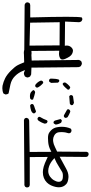

<svg xmlns="http://www.w3.org/2000/svg" viewBox="403 -1176 764 1610"><g transform="rotate(-90 785.0 -371.0)"><path d="M300.8 -10.3Q306.6 -10.7 311.5 -14.2L316.9 -26.4L318.8 -273.9Q342.3 -284.7 356 -291.5Q369.6 -298.3 380.4 -301.8Q401.9 -308.1 416.5 -308.1Q435.1 -308.1 452.6 -298.8Q477.5 -285.6 481 -260.3Q482.4 -248.5 482.4 -237.8Q482.4 -227.1 481.4 -219Q480.5 -210.9 479.5 -204.6Q477.1 -191.9 473.1 -179.7Q472.7 -177.7 472.7 -174.8Q472.7 -166 478 -160.2L489.7 -153.8Q491.2 -153.3 493.2 -153.3Q503.4 -153.3 510.7 -158.7Q526.9 -192.4 526.9 -236.3Q526.9 -255.9 522.9 -275.4Q517.6 -304.7 497.1 -324.7Q476.6 -344.7 458.5 -348.1Q447.8 -350.6 432.6 -350.6Q417.5 -350.6 400.4 -349.1Q362.8 -346.2 329.1 -328.6L316.9 -322.3L315.9 -504.4L578.1 -508.3Q586.9 -509.8 595.2 -515.6L601.1 -526.9Q601.6 -528.8 601.6 -530.8Q601.6 -532.7 601.1 -535.2Q600.1 -541 596.2 -545.9L584 -552.2L49.3 -548.3Q46.4 -548.8 44.4 -548.8Q32.7 -548.8 24.4 -542.5L18.1 -529.3Q18.1 -528.8 18.1 -527.8Q18.1 -517.1 23.4 -509.8Q30.3 -504.4 39.6 -503.4H272.9L273.9 -353Q239.7 -369.1 222.9 -376Q206.1 -382.8 193.8 -386.2Q167.5 -393.6 146.5 -393.6Q93.3 -393.6 59.6 -359.9Q44.9 -345.2 35.6 -325.2Q19.5 -289.1 19.5 -258.8Q19.5 -220.7 47.4 -196.3Q64 -182.1 100.1 -179.2Q104.5 -178.7 108.4 -178.7Q141.1 -178.7 176.3 -198.7Q217.8 -222.2 275.9 -252.9L273.9 -30.8Q275.4 -22.5 280.8 -15.6L292.5 -10.3Q294.4 -9.8 296.4 -9.8Q298.3 -9.8 300.8 -10.3ZM153.8 -235.4 154.3 -235.8Q154.3 -235.4 153.8 -235.4ZM153.8 -235.4Q141.1 -225.6 117.2 -225.6Q109.4 -225.6 103.5 -226.1Q84 -227.1 74.2 -236.8Q65.4 -245.6 65.4 -259.3Q65.4 -270.5 69.6 -282Q73.7 -293.5 79.1 -301.8Q85 -311.5 93 -319.6Q101.1 -327.6 108.4 -333Q130.4 -348.6 156.7 -348.6Q175.8 -348.6 197.3 -340.8Q228 -329.6 254.9 -304.7L264.2 -296.4L252.4 -291Q227.5 -280.8 203.1 -265.1Q178.2 -249 153.8 -235.4Z M783.2 -502Q775.4 -502 765.6 -500.5Q757.8 -497.1 754.4 -489.3Q753.9 -486.8 753.9 -485.4Q753.9 -479.5 756.3 -475.6Q785.2 -464.8 814.5 -458.5L822.8 -460Q830.1 -463.4 834.5 -470.7Q833.5 -480 818.4 -492.2Q805.2 -502 783.2 -502ZM717.3 -489.7Q713.9 -497.1 705.6 -500.5Q682.6 -498.5 663.6 -492.2Q647 -486.8 639.6 -473.1Q639.6 -471.2 639.6 -469.7Q639.6 -463.4 642.6 -458.5L655.8 -450.7Q678.7 -460.4 697.8 -465.8Q713.4 -470.2 717.3 -479ZM866.2 -457.5Q859.4 -454.1 856 -446.8V-436.5Q870.6 -409.7 893.6 -391.1H902.3Q905.8 -392.6 908.7 -395.5L913.6 -402.3V-412.6Q902.3 -439.5 877.4 -457.5ZM595.2 -438.5Q586.9 -438.5 581.1 -433.6Q561 -407.2 552.7 -376.5L557.6 -360.8L569.8 -354L580.6 -357.9Q591.8 -389.2 609.9 -418.5V-427.7Q606 -434.6 598.6 -438Q596.7 -438.5 595.2 -438.5ZM911.6 -255.9Q917.5 -255.9 921.9 -258.8Q930.7 -282.2 930.7 -319.3Q930.7 -325.2 930.2 -331.1Q926.8 -338.4 919.4 -341.3Q917.5 -341.8 915.5 -341.8Q908.7 -341.8 903.8 -338.9L895 -324.2L897 -267.6Q900.4 -260.3 908.7 -256.3Q910.2 -255.9 911.6 -255.9ZM565.9 -304.2Q558.6 -304.2 554.2 -301.3L545.4 -286.1Q547.9 -261.7 561 -240.7L576.2 -234.4L580.6 -235.4Q588.4 -238.8 591.8 -245.6Q585.4 -269.5 579.1 -292Q575.7 -299.8 567.4 -304.2Q566.4 -304.2 565.9 -304.2ZM897.9 -216.8Q894 -224.6 886.7 -228Q872.6 -226.6 837.9 -184.1Q837.9 -183.1 837.9 -182.1Q837.9 -175.8 841.3 -171.4L856 -164.1L860.8 -165Q883.8 -181.6 897.9 -205.6ZM673.8 -179.7Q673.8 -185.5 671.4 -189.9Q646.5 -202.6 622.6 -217.3H612.8Q605 -213.9 602.1 -207Q601.6 -205.1 601.6 -203.6Q601.6 -193.4 607.9 -186Q630.4 -171.9 653.3 -163.6L661.6 -165Q669.9 -168.5 673.3 -176.3Q673.8 -177.7 673.8 -179.7ZM708 -152.8Q708 -146 711.4 -141.1L727.1 -132.8L781.7 -140.6Q789.1 -144 792.5 -151.9V-162.1L788.1 -168Q786.1 -170.4 782.7 -172.4Q751.5 -169.4 720.7 -167.5Q712.4 -163.6 708.5 -155.8Q708 -154.3 708 -152.8ZM1052.2 -66.9Q1054.2 -66.4 1056.6 -66.4Q1059.1 -66.4 1063.5 -67.4Q1071.8 -68.4 1078.6 -73.7L1087.4 -89.8L1082.5 -487.3L1127.4 -489.7Q1137.7 -488.3 1143.1 -488.3Q1159.2 -488.3 1169.7 -491.2Q1180.2 -494.1 1189 -499L1196.8 -515.1Q1197.3 -517.1 1197.3 -521Q1197.3 -524.9 1195.6 -530.5Q1193.8 -536.1 1189.9 -541.5Q1169.9 -553.2 1146 -553.2Q1140.1 -553.2 1133.3 -552.2L1067.4 -550.3Q1059.1 -572.3 1053.2 -584.5Q1047.4 -596.7 1043.5 -604.5Q1031.2 -627.9 998 -661.1Q964.8 -694.3 934.6 -709.5Q904.8 -724.6 870.6 -731.9Q860.4 -733.4 850.6 -733.4Q826.2 -733.4 806.2 -724.1L798.3 -708.5Q797.9 -707 797.9 -705.6Q797.9 -691.9 806.2 -681.2Q844.2 -673.8 881.8 -665.5Q923.3 -656.2 952.1 -627Q981 -598.1 995.1 -561.5L1002.4 -543L983.9 -550.8Q980 -552.7 975.1 -552.7Q963.9 -552.7 948.7 -543.9L940.9 -527.8Q940.4 -526.4 940.4 -523.7Q940.4 -521 941.4 -517.1Q942.9 -507.8 949.7 -500L965.8 -491.7L1022.9 -489.3L1026.9 -96.2Q1028.3 -84 1035.6 -75.2Z M1403.8 -252.4 1209.5 -253.4 1207.5 -505.4 1399.9 -500.5ZM1428.2 -62.5Q1437 -62.5 1443.8 -67.4Q1449.2 -89.8 1449.2 -194.8Q1449.2 -299.8 1443.8 -499.5H1546.4Q1555.7 -500.5 1564 -505.4L1569.8 -518.1Q1570.3 -520 1570.3 -521.5Q1570.3 -532.2 1564.9 -538.6L1550.8 -546.4L1061 -550.3Q1057.1 -550.3 1053.2 -550.3Q1028.3 -550.3 1008.3 -540.5L1002.4 -529.3Q1002.4 -528.3 1002.4 -527.3Q1002.4 -515.6 1007.3 -508.3L1019.5 -502.4L1162.6 -505.4L1164.6 -256.3Q1147.9 -258.3 1140.1 -258.3Q1116.7 -258.3 1100.6 -248Q1090.8 -241.7 1090.8 -229Q1090.8 -219.7 1095.9 -207.3Q1101.1 -194.8 1106 -186Q1116.2 -166 1127 -156.7Q1142.1 -143.6 1161.1 -141.6Q1163.1 -141.1 1164.6 -141.1Q1180.2 -141.1 1194.1 -156.2Q1208 -171.4 1208 -193.4Q1208 -196.8 1206.5 -209.5L1409.2 -207.5L1403.8 -89.4Q1405.3 -77.6 1412.6 -69.3L1425.3 -63Q1426.8 -62.5 1428.2 -62.5Z"/></g></svg>

Font: NaikaiFont
Style: Light
Weight: 300
Version: Version 1.89